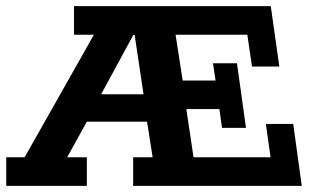

<svg xmlns="http://www.w3.org/2000/svg" viewBox="-24 -603 1020 623"><path d="M-3.7 0V-92.6H55.9L280.7 -490.4H216.1V-583H854.6L882.4 -387.1H793.7L778.5 -490.4H545.7L568.8 -341.7H675.4L667.1 -397.8H744.9L774.2 -188H696.4L687.9 -249.1H580.6L604 -92.6H853.9L838.7 -200.9H927.4L955.2 0H408V-92.6H471.3L449.6 -230.4L485.3 -208.3H232.4L277.9 -244.5L193.9 -92.6H257.8V0ZM286.2 -264 270.6 -297.2H472.8L444.6 -278.1L412.9 -489.7H408.7Z"/></svg>

Font: Rokkitt SemiBold
Style: Regular
Weight: 600
Designer: Vernon Adams
Foundry: Vernon Adams
Version: Version 3.103